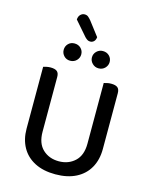

<svg xmlns="http://www.w3.org/2000/svg" viewBox="-143 -1076 937 1182"><g transform="rotate(15 326.0 -485.0)"><path d="M326 14Q249 14 194.5 -14Q140 -42 111.5 -93Q83 -144 83 -212V-290H183V-219Q183 -145 223.5 -107Q264 -69 326 -69Q387 -69 428 -107Q469 -145 469 -219V-290H569V-212Q569 -144 540.5 -93Q512 -42 457.5 -14Q403 14 326 14ZM183 -252H83V-606Q89 -608 102 -611Q115 -614 129 -614Q157 -614 170 -603.5Q183 -593 183 -568ZM569 -252H469V-606Q475 -608 488 -611Q501 -614 515 -614Q543 -614 556 -603.5Q569 -593 569 -568ZM290 -740Q290 -718 274 -701.5Q258 -685 233 -685Q209 -685 193.5 -701.5Q178 -718 178 -740Q178 -763 193.5 -779Q209 -795 233 -795Q258 -795 274 -779Q290 -763 290 -740ZM471 -740Q471 -718 455 -701.5Q439 -685 414 -685Q391 -685 374.5 -701.5Q358 -718 358 -740Q358 -763 374.5 -779Q391 -795 414 -795Q439 -795 455 -779Q471 -763 471 -740ZM288 -849 208 -941Q209 -961 220.5 -972.5Q232 -984 247 -984Q261 -984 270 -976.5Q279 -969 289 -957L357 -868Q355 -849 345 -840Q335 -831 322 -831Q312 -831 304.5 -835.5Q297 -840 288 -849Z"/></g></svg>

Font: Baloo Tamma 2 Medium
Style: Regular
Weight: 500
Designer: Divya Kowshik, Shuchita Grover and Ek Type
Foundry: Ek Type
Version: Version 1.700